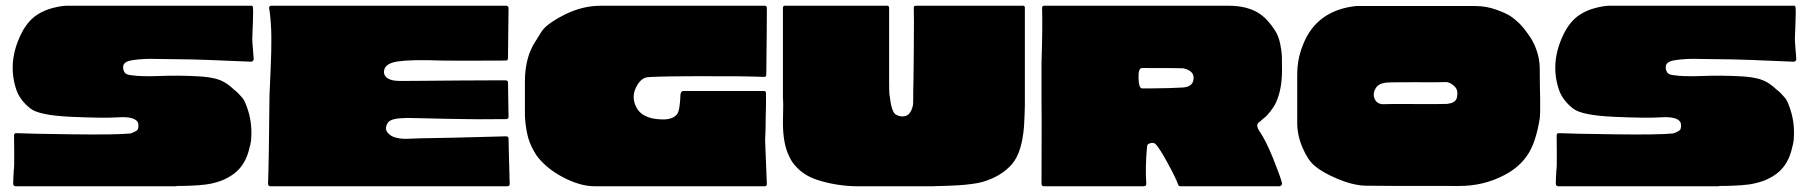

<svg xmlns="http://www.w3.org/2000/svg" viewBox="-20 -649 6304 669"><path d="M858 -629Q859 -628 861 -626Q863 -612 861 -567Q859 -522 859 -513Q859 -504 861.5 -475.5Q864 -447 864 -443Q864 -440 861.5 -437Q859 -434 855 -434Q667 -442 645 -442Q622 -442 570.5 -443Q519 -444 501 -444Q456 -443 432.5 -437.5Q409 -432 409 -415Q409 -408 411 -403Q413 -398 415.5 -395Q418 -392 423 -390Q428 -388 430 -388Q432 -388 437 -387Q468 -382 531 -384Q603 -387 672 -383Q710 -381 736 -373.5Q762 -366 785 -346Q787 -344 794 -338Q801 -332 802.5 -331Q804 -330 809 -325Q814 -320 815.5 -318Q817 -316 821 -312Q825 -308 827 -305Q829 -302 831.5 -297Q834 -292 836 -287.5Q838 -283 840 -277Q860 -223 855 -163Q854 -149 846 -121Q838 -93 822.5 -71.5Q807 -50 784 -36Q761 -22 744 -17Q720 -9 696.5 -6Q673 -3 643 -2Q623 -1 597 -1Q595 -1 592 0Q591 0 590 0H35Q27 0 26 -8Q26 -26 28 -56Q30 -64 29.5 -116Q29 -168 29 -177Q29 -186 38 -185Q77 -183 231 -181Q385 -179 435 -184Q443 -187 445.5 -188Q448 -189 454 -192.5Q460 -196 461.5 -202Q463 -208 462 -217Q457 -245 388 -240Q340 -237 228 -242Q116 -247 86 -271Q50 -299 37 -336Q6 -428 50 -523Q73 -574 110 -598Q135 -614 165 -621.5Q195 -629 212 -629Z M1752 -166Q1752 -158 1753 -118.5Q1754 -79 1755 -43.5Q1756 -8 1756 -8Q1756 0 1747 0H922Q914 0 914 -9Q917 -89 919 -316Q920 -345 923 -408.5Q926 -472 925.5 -520.5Q925 -569 919 -614Q918 -615 918 -616.5Q918 -618 918 -619Q916 -629 926 -629H1744Q1750 -629 1752 -622L1750 -446Q1750 -438 1742 -438Q1556 -437 1519 -438Q1415 -442 1366 -435Q1320 -428 1318 -401Q1316 -380 1342 -371Q1356 -366 1390 -367Q1407 -367 1464 -367.5Q1521 -368 1579 -368.5Q1637 -369 1688 -369Q1739 -369 1742 -369Q1750 -369 1750 -361Q1752 -254 1752 -242Q1752 -234 1743 -234Q1631 -233 1603 -234Q1586 -234 1538.5 -235Q1491 -236 1451 -237Q1411 -238 1401 -238Q1398 -238 1387 -237.5Q1376 -237 1369.5 -236.5Q1363 -236 1354 -234Q1345 -232 1338.5 -228Q1332 -224 1329 -217Q1320 -200 1331 -186.5Q1342 -173 1361 -169Q1373 -166 1385 -165.5Q1397 -165 1417 -166Q1437 -167 1441 -167Q1531 -168 1743 -174Q1752 -174 1752 -166Z M2646 -159 2652 -8Q2652 0 2644 0H2052Q2002 0 1942.5 -31Q1883 -62 1849 -108Q1840 -122 1832.5 -137.5Q1825 -153 1821 -167Q1817 -181 1814.5 -195.5Q1812 -210 1811 -219.5Q1810 -229 1809.5 -237.5Q1809 -246 1809 -246.5Q1809 -247 1809 -248V-366Q1809 -409 1819 -445Q1823 -460 1828.5 -472.5Q1834 -485 1837.5 -491.5Q1841 -498 1850.5 -512.5Q1860 -527 1865 -536Q1881 -564 1944.5 -596.5Q2008 -629 2073 -629Q2073 -629 2074 -629H2644Q2652 -629 2652 -621V-617Q2652 -615 2652 -614Q2652 -547 2650 -389Q2650 -380 2641 -381Q2578 -384 2411.5 -383.5Q2245 -383 2231 -379Q2210 -373 2196 -344Q2181 -314 2194 -282Q2213 -235 2284 -233Q2323 -231 2339 -251Q2349 -263 2351 -319Q2352 -330 2360 -332Q2361 -332 2378 -332Q2395 -332 2419.5 -332Q2444 -332 2469 -332Q2494 -332 2515.5 -332Q2537 -332 2544 -332Q2613 -332 2640 -332Q2649 -333 2649 -324Q2649 -297 2649 -283Q2648 -261 2648 -241.5Q2648 -222 2647.5 -201Q2647 -180 2646 -159Z M3403 -15Q3389 -11 3366.5 -8Q3344 -5 3321 -3.5Q3298 -2 3278 -1.5Q3258 -1 3243 -0.5Q3228 0 3228 0H3227H2968Q2938 0 2905.5 -4.5Q2873 -9 2843 -17.5Q2813 -26 2793.5 -37Q2774 -48 2760 -62Q2746 -76 2740.5 -84.5Q2735 -93 2729 -106Q2708 -149 2708 -222Q2708 -232 2708.5 -251Q2709 -270 2709 -283.5Q2709 -297 2708 -306V-622Q2708 -629 2715 -629H3071Q3078 -629 3078 -622Q3078 -530 3078 -512Q3078 -501 3078 -454.5Q3078 -408 3078 -370Q3078 -332 3079 -320Q3079 -318 3080 -315Q3086 -260 3101 -250Q3116 -242 3128 -243.5Q3140 -245 3146 -251Q3153 -258 3157 -268.5Q3161 -279 3161.5 -286Q3162 -293 3162 -308.5Q3162 -324 3162 -328Q3163 -350 3164 -474.5Q3165 -599 3164 -622Q3164 -629 3171 -629H3545Q3551 -629 3551 -622V-281Q3551 -273 3550 -247.5Q3549 -222 3548 -208Q3541 -119 3507 -78Q3469 -34 3403 -15Z M4369 -191Q4391 -159 4416 -97Q4441 -35 4447 -11Q4448 -7 4445 -3.5Q4442 0 4438 0H4093Q4087 0 4085 -6Q4078 -27 4048 -82Q4018 -137 4005 -148Q3999 -153 3988 -150Q3977 -147 3977 -140Q3970 -69 3974 -10Q3975 0 3965 0H3618Q3609 0 3609 -9Q3610 -289 3609 -303V-304V-428Q3613 -556 3611 -620Q3611 -629 3617 -629H4261Q4322 -629 4363 -605Q4395 -586 4423 -542Q4435 -524 4440.5 -497Q4446 -470 4446.5 -454Q4447 -438 4447 -404Q4447 -339 4427 -294Q4423 -285 4417.5 -276.5Q4412 -268 4407 -261.5Q4402 -255 4396.5 -249Q4391 -243 4386 -239Q4381 -235 4377.5 -232Q4374 -229 4372 -227Q4370 -225 4370 -225Q4369 -225 4368 -224Q4353 -215 4369 -191ZM4100 -344Q4139 -346 4139 -378Q4139 -403 4103 -411Q4097 -412 3959 -412Q3946 -412 3947 -377Q3948 -342 3959 -341Q3967 -341 3992 -341Q4017 -341 4051.5 -342Q4086 -343 4100 -344Z M5269 -572Q5276 -566 5285 -555.5Q5294 -545 5309.5 -523Q5325 -501 5335 -471Q5345 -441 5345 -411Q5345 -388 5345.5 -356Q5346 -324 5346.5 -303.5Q5347 -283 5346.5 -263.5Q5346 -244 5345 -236Q5332 -155 5305 -113Q5276 -67 5222 -39Q5148 0 5060 -1Q4756 -1 4736 -2Q4692 -4 4640 -26Q4588 -48 4561 -71Q4537 -91 4518.5 -134.5Q4500 -178 4500 -220V-390Q4500 -434 4513 -473.5Q4526 -513 4544 -539Q4596 -616 4705 -628Q4731 -628 4792 -628Q4853 -628 4969.5 -628Q5086 -628 5121 -628Q5158 -628 5193 -615.5Q5228 -603 5243.5 -592.5Q5259 -582 5269 -572ZM5022 -287Q5030 -288 5035.5 -289.5Q5041 -291 5045 -293.5Q5049 -296 5051.5 -299Q5054 -302 5055.5 -306Q5057 -310 5057.5 -315Q5058 -320 5058 -326Q5058 -340 5044.5 -351.5Q5031 -363 5018 -363Q5000 -362 4903 -362.5Q4806 -363 4804 -360Q4781 -357 4771.5 -338Q4762 -319 4771 -302Q4780 -285 4802 -286Q4814 -287 4909 -286.5Q5004 -286 5022 -287Z M6233 -629Q6234 -628 6236 -626Q6238 -612 6236 -567Q6234 -522 6234 -513Q6234 -504 6236.5 -475.5Q6239 -447 6239 -443Q6239 -440 6236.5 -437Q6234 -434 6230 -434Q6042 -442 6020 -442Q5997 -442 5945.5 -443Q5894 -444 5876 -444Q5831 -443 5807.5 -437.5Q5784 -432 5784 -415Q5784 -408 5786 -403Q5788 -398 5790.5 -395Q5793 -392 5798 -390Q5803 -388 5805 -388Q5807 -388 5812 -387Q5843 -382 5906 -384Q5978 -387 6047 -383Q6085 -381 6111 -373.5Q6137 -366 6160 -346Q6162 -344 6169 -338Q6176 -332 6177.5 -331Q6179 -330 6184 -325Q6189 -320 6190.5 -318Q6192 -316 6196 -312Q6200 -308 6202 -305Q6204 -302 6206.5 -297Q6209 -292 6211 -287.5Q6213 -283 6215 -277Q6235 -223 6230 -163Q6229 -149 6221 -121Q6213 -93 6197.5 -71.5Q6182 -50 6159 -36Q6136 -22 6119 -17Q6095 -9 6071.5 -6Q6048 -3 6018 -2Q5998 -1 5972 -1Q5970 -1 5967 0Q5966 0 5965 0H5410Q5402 0 5401 -8Q5401 -26 5403 -56Q5405 -64 5404.5 -116Q5404 -168 5404 -177Q5404 -186 5413 -185Q5452 -183 5606 -181Q5760 -179 5810 -184Q5818 -187 5820.5 -188Q5823 -189 5829 -192.5Q5835 -196 5836.5 -202Q5838 -208 5837 -217Q5832 -245 5763 -240Q5715 -237 5603 -242Q5491 -247 5461 -271Q5425 -299 5412 -336Q5381 -428 5425 -523Q5448 -574 5485 -598Q5510 -614 5540 -621.5Q5570 -629 5587 -629Z"/></svg>

Font: Cubao Free Wide
Style: Wide
Weight: 400
Designer: Aaron Amar
Version: Version 001.001